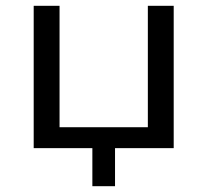

<svg xmlns="http://www.w3.org/2000/svg" viewBox="-20 -510 714 661"><path d="M298 131V0H96V-490H185V-72H489V-490H578V0H376V131Z"/></svg>

Font: Nunito Sans 10pt SemiExpanded
Style: Regular
Weight: 400
Width: 6
Designer: Vernon Adams
Foundry: Vernon Adams
Version: Version 3.101;gftools[0.9.27]